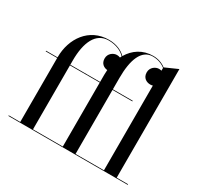

<svg xmlns="http://www.w3.org/2000/svg" viewBox="-159 -971 1221 1172"><g transform="rotate(30 451.0 -385.0)"><path d="M28 -4.5V0H869V-4.5H789V-770L700 -730.5C678 -748 647 -760 611 -760C536.5 -760 481.5 -721.5 447.5 -664.5C423 -690 382 -710 328.5 -710C188.5 -710 109 -592.5 109 -461.5V-460H28V-455.5H109V-4.5ZM639 -455.5V-460H499V-540C499 -667 531 -755.5 611 -755.5C647 -755.5 677 -743.5 699 -726V-706.5C693 -708 687 -709 681.5 -709C656.5 -709 626 -688.5 626 -653.5C626 -613.5 656.5 -599 681.5 -599C687.5 -599 693.5 -600 699 -601.5V-4.5H499V-455.5ZM199 -490C199 -617 238.5 -705.5 328.5 -705.5C381.5 -705.5 421.5 -686 445 -660.5C443 -657 441.5 -653.5 439.5 -649.5C432 -652.5 424 -654 416.5 -654C391.5 -654 361 -633.5 361 -598.5C361 -561.5 387 -546.5 410.5 -544.5C409.5 -533.5 409 -522.5 409 -511.5V-460H199ZM199 -4.5V-455.5H409V-4.5Z"/></g></svg>

Font: Bodoni* 36pt
Style: Regular
Weight: 400
Version: Version 2.3